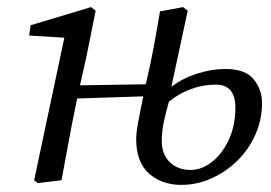

<svg xmlns="http://www.w3.org/2000/svg" viewBox="-20 -507 762 540"><path d="M435 -110Q435 -73 457.5 -51Q480 -29 516 -29Q547 -29 576 -51.5Q605 -74 623.5 -114Q642 -154 642 -204Q642 -269 587 -269Q551 -269 517 -256.5Q483 -244 455 -221Q447 -193 441 -165.5Q435 -138 435 -110ZM490 13Q435 13 399 -19Q363 -51 363 -116Q363 -133 369 -165.5Q375 -198 383 -236L197 -230L193 -210Q182 -158 172.5 -105.5Q163 -53 153 0L86 8L76 0L161 -401L62 -407L66 -436L236 -487L249 -477L224 -352L205 -267L390 -270Q391 -274 391.5 -277Q392 -280 393 -283Q404 -330 413 -378.5Q422 -427 430 -475L495 -487L508 -477L462 -263Q494 -287 534.5 -300Q575 -313 614 -313Q670 -313 693.5 -284Q717 -255 717 -217Q717 -171 698.5 -129Q680 -87 648 -55.5Q616 -24 575 -5.5Q534 13 490 13Z"/></svg>

Font: Source Serif Pro
Style: Italic
Weight: 400
Italic angle: -12°
Designer: Frank Grießhammer
Foundry: Adobe Systems Incorporated
Version: Version 3.001;hotconv 1.0.111;makeotfexe 2.5.65597